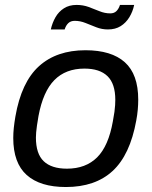

<svg xmlns="http://www.w3.org/2000/svg" viewBox="-20 -740 610 772"><path d="M244.8 12Q141.4 12 87.4 -36.3Q33.3 -84.6 33.3 -185.2Q33.3 -204.7 35.5 -226.2Q37.8 -247.6 41.8 -271Q65.8 -409.9 136.9 -474Q207.9 -538 323.7 -538Q428.1 -538 481.9 -489.7Q535.8 -441.4 535.8 -339.3Q535.8 -320.3 534 -299.4Q532.2 -278.5 527.8 -255Q502.8 -117 432.8 -52.5Q362.9 12 244.8 12ZM249.2 -61.8Q324.8 -61.8 370.6 -107.4Q416.4 -153.1 433.8 -252.3Q438.2 -274.9 440.2 -290.4Q442.1 -306 442.9 -317.4Q443.6 -328.7 443.6 -338.6Q443.6 -403.2 412.3 -433.7Q381 -464.2 319.4 -464.2Q244.1 -464.2 198.6 -418Q153.1 -371.8 134.8 -273.7Q130.8 -251.1 128.6 -235.1Q126.4 -219 125.4 -207.9Q124.4 -196.7 124.4 -186.8Q124.4 -121.7 155.7 -91.8Q187 -61.8 249.2 -61.8ZM184.3 -621.6Q190.3 -648.5 203.2 -670.9Q216 -693.2 237.2 -706.7Q258.4 -720.2 287.8 -720.2Q313.8 -720.2 336.4 -712Q359.1 -703.7 380.2 -694.9Q401.4 -686.2 423.4 -686.2Q438.8 -686.2 448.1 -695.3Q457.4 -704.4 462.4 -720.2H519.5Q513.9 -693.4 500.1 -670.7Q486.3 -648.1 465.1 -634.9Q443.9 -621.6 414.1 -621.6Q389.5 -621.6 367.1 -630.4Q344.8 -639.2 323.6 -647.7Q302.5 -656.2 280.4 -656.2Q264.6 -656.2 254.8 -647.1Q245 -637.9 239.9 -621.6Z"/></svg>

Font: Archivo Variable SemiBold
Style: Italic
Weight: 600
Italic angle: -10°
Designer: Hector Gatti
Foundry: Omnibus-Type
Version: Version 2.001